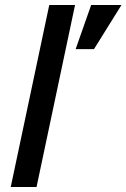

<svg xmlns="http://www.w3.org/2000/svg" viewBox="-20 -747 505 767"><path d="M22.9 0 176.8 -727.1H279.8L126 0ZM355.5 -550.8H282.2L344.2 -727.1H465.3Z"/></svg>

Font: Clear Sans Medium
Style: Italic
Weight: 500
Italic angle: -12°
Foundry: Intel Corporation
Version: Version 1.00